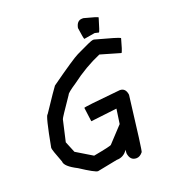

<svg xmlns="http://www.w3.org/2000/svg" viewBox="-157 -1032 1064 1154"><g transform="rotate(-20 375.0 -455.0)"><path d="M513.7 -762.7H521.5Q669.9 -723.1 677.7 -715.8V-713.9Q658.7 -642.6 650.4 -629.9L521.5 -667Q421.4 -624.5 328.1 -553.7Q267.6 -513.7 265.6 -502.9Q183.6 -383.8 182.6 -377L151.4 -240.2L180.7 -168.9L284.2 -106.4Q401.4 -127.9 401.4 -133.8L493.2 -232.4L506.8 -326.2H504.9L338.9 -306.6L327.1 -396.5Q327.1 -401.4 563.5 -423.8Q600.6 -423.8 606.4 -378.9Q564.5 -28.3 559.6 -28.3Q541 -4.9 518.6 -4.9Q478 -4.9 471.7 -53.7L473.6 -75.2Q447.8 -36.1 403.3 -36.1L274.4 -10.7Q256.3 -10.7 167 -69.3Q90.8 -107.9 90.8 -139.6Q57.6 -224.6 57.6 -238.3Q94.2 -435.5 106.4 -435.5Q196.3 -570.3 207 -583Q364.7 -695.8 402.3 -713.9Q502.9 -762.7 513.7 -762.7ZM498 -905.3H505.9Q593.8 -882.8 593.8 -877.9Q568.8 -792 564.5 -792L539.1 -797.9L468.8 -786.1Q464.8 -791 455.1 -860.4Q463.4 -905.3 498 -905.3Z"/></g></svg>

Font: ww_drahtTSB
Style: Regular
Weight: 400
Designer: Dr. Wolfgang Wiebecke
Version: Version 1.06 May 21, 2010, initial release